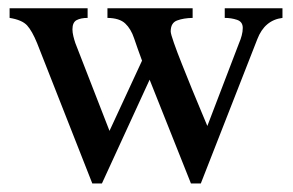

<svg xmlns="http://www.w3.org/2000/svg" viewBox="-20 -424 699 458"><path d="M653.8 -404.3V-381.3Q611.3 -376 593.8 -330.6L459 13.7H435.5L336.9 -233.9L223.1 13.7H200.2L68.4 -321.3Q56.6 -350.1 44.7 -363.3Q32.7 -376.5 2.9 -381.3V-404.3H189V-381.3Q172.9 -381.3 162.8 -376Q152.8 -370.6 152.8 -354Q152.8 -346.7 155 -337.6Q157.2 -328.6 159.7 -321.3L241.2 -111.8L318.8 -279.3Q307.6 -309.6 300 -332.3Q292.5 -355 278.8 -367.9Q265.1 -380.9 236.3 -381.3V-404.3H439.5V-381.3Q418 -380.9 402.6 -375.2Q387.2 -369.6 387.2 -349.1Q387.2 -343.3 394.8 -321.8Q402.3 -300.3 414.1 -270.8Q425.8 -241.2 438.2 -210.9Q450.7 -180.7 460.7 -156.7Q470.7 -132.8 474.6 -123.5L550.3 -321.3Q554.2 -330.1 556.6 -339.4Q559.1 -348.6 559.1 -357.4Q559.1 -372.1 545.4 -376.7Q531.7 -381.3 516.1 -381.3V-404.3Z"/></svg>

Font: Scheherazade New Medium
Style: Regular
Weight: 500
Designer: SIL International
Foundry: SIL International
Version: Version 4.000